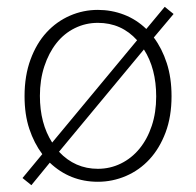

<svg xmlns="http://www.w3.org/2000/svg" viewBox="-20 -521 575 563"><path d="M267 12Q185 12 126 -44L72 22L46 1L104 -69Q80 -101 66 -143Q52 -185 52 -239Q52 -299 69.5 -346.5Q87 -394 116.5 -426Q146 -458 185 -475Q224 -492 267 -492Q307 -492 343.5 -478Q380 -464 409 -436L463 -501L489 -480L431 -411Q455 -379 469 -336Q483 -293 483 -239Q483 -179 465.5 -132.5Q448 -86 418.5 -54Q389 -22 349.5 -5Q310 12 267 12ZM97 -240Q97 -159 133 -103L382 -403Q336 -454 267 -454Q231 -454 199.5 -438.5Q168 -423 145.5 -394.5Q123 -366 110 -326.5Q97 -287 97 -240ZM267 -26Q303 -26 334.5 -41.5Q366 -57 389 -85Q412 -113 425 -152Q438 -191 438 -238Q438 -320 402 -376L153 -76Q200 -26 267 -26Z"/></svg>

Font: CV Source Sans Light
Style: Regular
Weight: 300
Designer: Paul D. Hunt
Foundry: Adobe Systems Incorporated
Version: Version 3.001